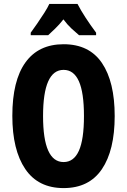

<svg xmlns="http://www.w3.org/2000/svg" viewBox="-20 -1044 649 981"><path d="M566 -451Q566 -276 500.5 -179.5Q435 -83 305 -83Q175 -83 109 -180.5Q43 -278 43 -452Q43 -632 110 -725Q177 -818 305 -818Q436 -818 501 -722Q566 -626 566 -451ZM200 -451Q200 -216 305 -216Q357 -216 383 -273.5Q409 -331 409 -451Q409 -571 383 -629Q357 -687 305 -687Q200 -687 200 -451ZM376 -1024Q393 -991 417.5 -953.5Q442 -916 471 -877V-864H384Q367 -878 345.5 -898Q324 -918 304 -945Q283 -918 261 -897Q239 -876 226 -864H137V-877Q151 -896 170 -923.5Q189 -951 206.5 -978.5Q224 -1006 232 -1024Z"/></svg>

Font: Noto Sans Kannada UI ExtraCondensed ExtraBold
Style: Regular
Weight: 800
Width: 2
Designer: Jelle Bosma - Monotype Design Team
Foundry: Monotype Imaging Inc.
Version: Version 2.005; ttfautohint (v1.8.4.7-5d5b)